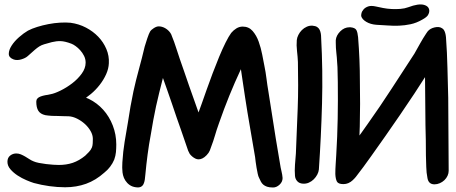

<svg xmlns="http://www.w3.org/2000/svg" viewBox="-20 -815 2025 852"><path d="M269 16Q319 16 362 0.5Q405 -15 443 -49Q457 -60 468.5 -75Q480 -90 487 -107Q493 -124 494.5 -140Q496 -156 496 -174Q496 -218 480.5 -258Q465 -298 438 -328Q411 -358 374.5 -376Q338 -394 296 -394Q283 -394 257.5 -395.5Q232 -397 206 -395.5Q180 -394 160.5 -387Q141 -380 141 -364Q141 -338 150 -323.5Q159 -309 181 -304Q193 -302 208.5 -301Q224 -300 234 -301Q252 -302 256.5 -309Q261 -316 259 -325Q257 -334 252 -343.5Q247 -353 244.5 -359Q242 -365 246.5 -365.5Q251 -366 268 -356Q281 -349 300 -352.5Q319 -356 340.5 -368Q362 -380 383.5 -398Q405 -416 422.5 -438.5Q440 -461 451 -485.5Q462 -510 463 -534Q465 -567 452 -597.5Q439 -628 416 -652Q393 -676 361.5 -692.5Q330 -709 293 -714Q272 -716 246.5 -714.5Q221 -713 195 -708Q169 -703 145 -695.5Q121 -688 104 -679Q85 -668 64.5 -650Q44 -632 31.5 -612.5Q19 -593 19 -576Q19 -559 41 -551Q56 -546 74.5 -551.5Q93 -557 103 -566Q123 -584 134 -593.5Q145 -603 154.5 -609Q164 -615 176 -618.5Q188 -622 210 -628Q230 -633 249 -632.5Q268 -632 297 -621Q305 -618 315.5 -610.5Q326 -603 336 -592Q346 -581 353 -567Q360 -553 360 -537Q360 -512 342.5 -488Q325 -464 300 -445Q275 -426 248.5 -413Q222 -400 205 -397Q174 -391 165.5 -388.5Q157 -386 157.5 -384.5Q158 -383 160 -381.5Q162 -380 150 -375Q155 -363 157.5 -354Q160 -345 162 -337.5Q164 -330 168 -322.5Q172 -315 181 -305Q185 -303 199.5 -302Q214 -301 230.5 -300.5Q247 -300 262.5 -299.5Q278 -299 285 -299Q303 -298 322 -288.5Q341 -279 356.5 -265Q372 -251 382 -233.5Q392 -216 392 -199Q392 -190 391.5 -179.5Q391 -169 388 -161Q383 -149 374.5 -140.5Q366 -132 358 -124Q331 -102 303 -92.5Q275 -83 241 -83Q231 -83 216 -84Q201 -85 184.5 -87Q168 -89 153 -92Q138 -95 129 -99Q119 -103 110 -109Q101 -115 91.5 -120.5Q82 -126 72.5 -130Q63 -134 52 -134Q37 -134 25 -124.5Q13 -115 13 -97Q13 -79 26.5 -63.5Q40 -48 58.5 -36Q77 -24 97 -15.5Q117 -7 130 -3Q163 6 199 11Q235 16 269 16Z M625 -40Q629 -84 635 -129.5Q641 -175 649 -217Q655 -253 660.5 -283.5Q666 -314 672.5 -343.5Q679 -373 686.5 -403.5Q694 -434 703 -469Q712 -444 722.5 -414Q733 -384 743.5 -353.5Q754 -323 764 -293Q774 -263 783 -239Q791 -216 799 -192.5Q807 -169 815 -146Q818 -139 822 -132Q832 -119 846.5 -111.5Q861 -104 878 -112Q887 -116 897 -126.5Q907 -137 911 -147Q921 -173 926 -188.5Q931 -204 934.5 -215.5Q938 -227 941.5 -238.5Q945 -250 952 -269Q974 -332 997.5 -390Q1021 -448 1049 -508Q1052 -488 1054 -474Q1056 -460 1058 -447Q1060 -434 1062 -420.5Q1064 -407 1067 -387Q1078 -315 1089 -252.5Q1100 -190 1112 -118Q1113 -110 1114.5 -97Q1116 -84 1118.5 -70.5Q1121 -57 1123.5 -44.5Q1126 -32 1130 -25Q1134 -16 1138 -8.5Q1142 -1 1148.5 4.5Q1155 10 1165 13.5Q1175 17 1192 17Q1207 17 1220.5 4.5Q1234 -8 1234 -25Q1233 -39 1229 -55.5Q1225 -72 1223 -86Q1218 -118 1213.5 -142.5Q1209 -167 1204 -199L1171 -409Q1166 -438 1162.5 -466.5Q1159 -495 1153 -524Q1149 -544 1143.5 -573Q1138 -602 1128 -630Q1118 -658 1101 -677.5Q1084 -697 1057 -697Q1042 -697 1029 -689Q1016 -681 1006 -669Q995 -654 981 -626Q967 -598 952.5 -563Q938 -528 923.5 -489.5Q909 -451 897 -417Q885 -383 875.5 -356Q866 -329 861 -316Q852 -342 841 -372.5Q830 -403 819 -434.5Q808 -466 797.5 -497Q787 -528 778 -553Q769 -579 761 -604.5Q753 -630 743 -654Q741 -659 740 -662Q739 -665 736 -669Q727 -682 713 -690Q699 -698 684 -698Q675 -698 663 -690.5Q651 -683 646 -675Q644 -672 640.5 -663.5Q637 -655 633.5 -644.5Q630 -634 627 -624Q624 -614 622 -608Q610 -557 596.5 -508Q583 -459 572 -409Q565 -376 559 -342Q553 -308 548 -274Q540 -228 533 -185.5Q526 -143 523 -95Q523 -87 522.5 -79Q522 -71 523 -60Q523 -50 526 -37.5Q529 -25 536.5 -13.5Q544 -2 555.5 6Q567 14 583 16Q597 18 605 14Q613 10 617 1.5Q621 -7 622.5 -17.5Q624 -28 625 -40Z M1324 0Q1338 1 1350.5 -4.5Q1363 -10 1372.5 -19.5Q1382 -29 1388 -40.5Q1394 -52 1395 -63Q1405 -209 1409 -355.5Q1413 -502 1405 -649Q1405 -658 1403.5 -666.5Q1402 -675 1398.5 -682.5Q1395 -690 1387.5 -695Q1380 -700 1367 -701Q1354 -702 1341.5 -696.5Q1329 -691 1319.5 -681.5Q1310 -672 1304 -660Q1298 -648 1297 -637Q1295 -614 1298 -588.5Q1301 -563 1302 -540Q1303 -488 1303 -436.5Q1303 -385 1301 -333Q1299 -283 1297 -234Q1295 -185 1293 -134Q1291 -111 1289 -84Q1287 -57 1289 -35Q1290 -21 1299 -11Q1308 -1 1324 0Z M1470 -637V-625Q1470 -602 1472.5 -581Q1475 -560 1476 -539Q1478 -518 1478 -496Q1478 -474 1479 -451Q1480 -370 1478.5 -288.5Q1477 -207 1472 -126Q1471 -106 1469.5 -85.5Q1468 -65 1468 -43Q1469 -21 1475 -9.5Q1481 2 1504 2Q1527 2 1546 -16Q1565 -34 1567 -55Q1574 -155 1576.5 -254Q1579 -353 1577 -453Q1577 -502 1575 -551Q1573 -600 1569 -650Q1567 -671 1561.5 -681.5Q1556 -692 1535 -694H1531Q1508 -694 1490 -676Q1472 -658 1470 -637ZM1859 -637V-625Q1859 -602 1861.5 -581Q1864 -560 1865 -539Q1867 -523 1866.5 -508.5Q1866 -494 1866 -477Q1867 -423 1867 -369Q1867 -315 1868 -259Q1869 -227 1869.5 -193.5Q1870 -160 1870 -126Q1871 -100 1871.5 -74.5Q1872 -49 1877 -24Q1882 3 1908 3Q1920 3 1931.5 -2Q1943 -7 1952 -15.5Q1961 -24 1966 -35Q1971 -46 1971 -57Q1970 -138 1970 -218.5Q1970 -299 1969 -381Q1967 -448 1965.5 -515Q1964 -582 1959 -650Q1957 -671 1949.5 -682.5Q1942 -694 1920 -694Q1910 -694 1899 -689Q1888 -684 1879.5 -675.5Q1871 -667 1865.5 -657Q1860 -647 1859 -637ZM1878 -676Q1876 -674 1874.5 -671Q1873 -668 1871 -666Q1857 -645 1844.5 -622.5Q1832 -600 1819 -577Q1768 -499 1717.5 -421Q1667 -343 1613 -267Q1599 -247 1584 -226Q1569 -205 1554 -185Q1540 -165 1524 -147Q1508 -129 1493 -109Q1492 -106 1490 -103.5Q1488 -101 1486 -98Q1473 -75 1476.5 -46.5Q1480 -18 1500 -4Q1514 5 1530.5 -5Q1547 -15 1559 -30Q1594 -75 1626 -120.5Q1658 -166 1690 -211Q1756 -305 1819 -400Q1882 -495 1941 -593Q1948 -604 1952.5 -618Q1957 -632 1957.5 -646Q1958 -660 1954 -671.5Q1950 -683 1941 -690Q1929 -698 1909 -693.5Q1889 -689 1878 -676ZM1885 -766Q1885 -787 1861 -793.5Q1837 -800 1792 -783Q1776 -777 1756.5 -775.5Q1737 -774 1717.5 -775Q1698 -776 1680 -779.5Q1662 -783 1649 -786Q1627 -791 1614 -786.5Q1601 -782 1593.5 -773.5Q1586 -765 1584 -756Q1582 -747 1583 -743Q1587 -729 1605.5 -718Q1624 -707 1650 -705Q1675 -704 1700 -702Q1725 -700 1750.5 -701Q1776 -702 1802 -707.5Q1828 -713 1854 -728Q1874 -739 1879.5 -748.5Q1885 -758 1885 -766Z"/></svg>

Font: Balpaq
Style: Regular
Weight: 400
Designer: Abay Emes
Version: Version 1.000